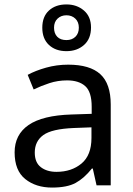

<svg xmlns="http://www.w3.org/2000/svg" viewBox="-20 -837 601 867"><path d="M288 -545Q386 -545 433 -502Q480 -459 480 -365V0H416L399 -76H395Q360 -32 321.5 -11Q283 10 215 10Q142 10 94 -28.5Q46 -67 46 -149Q46 -229 109 -272.5Q172 -316 303 -320L394 -323V-355Q394 -422 365 -448Q336 -474 283 -474Q241 -474 203 -461.5Q165 -449 132 -433L105 -499Q140 -518 188 -531.5Q236 -545 288 -545ZM314 -259Q214 -255 175.5 -227Q137 -199 137 -148Q137 -103 164.5 -82Q192 -61 235 -61Q303 -61 348 -98.5Q393 -136 393 -214V-262ZM280 -606Q231 -606 201 -634Q171 -662 171 -712Q171 -762 201 -789.5Q231 -817 280 -817Q327 -817 359 -789.5Q391 -762 391 -713Q391 -662 359.5 -634Q328 -606 280 -606ZM280 -656Q305 -656 320.5 -671Q336 -686 336 -712Q336 -738 320 -753Q304 -768 280 -768Q256 -768 240 -753Q224 -738 224 -712Q224 -686 238.5 -671Q253 -656 280 -656Z"/></svg>

Font: Noto Sans Tamil Supplement
Style: Regular
Weight: 400
Designer: Ek Type
Foundry: Ek Type
Version: Version 2.001; ttfautohint (v1.8.4.7-5d5b)